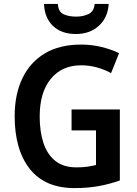

<svg xmlns="http://www.w3.org/2000/svg" viewBox="-20 -952 703 982"><path d="M346 -392H593V-29Q539 -10 483.5 0Q428 10 361 10Q210 10 132.5 -88Q55 -186 55 -358Q55 -469 94.5 -551.5Q134 -634 209.5 -679Q285 -724 395 -724Q448 -724 498 -712Q548 -700 589 -680L548 -578Q516 -596 476.5 -607Q437 -618 395 -618Q297 -618 240 -549Q183 -480 183 -356Q183 -280 202 -221.5Q221 -163 262.5 -129.5Q304 -96 371 -96Q404 -96 427 -99.5Q450 -103 471 -108V-285H346ZM536 -932Q532 -863 486 -820.5Q440 -778 368 -778Q295 -778 251.5 -819Q208 -860 205 -932H276Q278 -892 304.5 -879.5Q331 -867 370 -867Q404 -867 432.5 -880Q461 -893 464 -932Z"/></svg>

Font: Noto Sans Malayalam SemiCondensed SemiBold
Style: Regular
Weight: 600
Width: 4
Designer: Jelle Bosma - Monotype Design Team
Foundry: Monotype Imaging Inc.
Version: Version 2.104; ttfautohint (v1.8.4.7-5d5b)